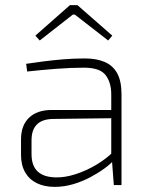

<svg xmlns="http://www.w3.org/2000/svg" viewBox="-20 -722 581 749"><path d="M312 -494Q357 -494 389 -480Q421 -466 437.5 -435.5Q454 -405 454 -354V0H424L416 -106L414 -113V-354Q414 -400 392 -429Q370 -458 307 -458Q257 -458 198.5 -453.5Q140 -449 86 -443L82 -473Q114 -478 149.5 -482.5Q185 -487 225.5 -490.5Q266 -494 312 -494ZM429 -293 428 -261 186 -258Q144 -257 123.5 -236Q103 -215 103 -175V-121Q103 -76 126.5 -53.5Q150 -31 197 -30Q233 -29 275 -42.5Q317 -56 357 -80Q397 -104 425 -133V-98Q411 -82 387 -64.5Q363 -47 332 -30.5Q301 -14 265.5 -3.5Q230 7 193 7Q153 7 123.5 -7.5Q94 -22 78 -50Q62 -78 62 -118V-178Q62 -233 93.5 -263Q125 -293 182 -293ZM282 -702 418 -583 402 -564 272 -665H264L135 -564L118 -583L253 -702Z"/></svg>

Font: Exo 2 ExtraLight
Style: Regular
Weight: 250
Designer: Natanael Gama
Foundry: Natanael Gama
Version: Version 2.010